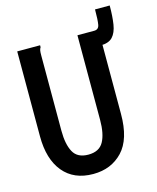

<svg xmlns="http://www.w3.org/2000/svg" viewBox="-110 -794 721 884"><g transform="rotate(-15 250.0 -352.0)"><path d="M225 13Q133 13 82.5 -48Q32 -109 32 -218V-623H141V-614Q137 -608 135.5 -600.5Q134 -593 134 -577V-217Q134 -153 154 -116Q174 -79 226 -79Q278 -79 298.5 -116Q319 -153 319 -220V-623H419V-221Q419 -101 365 -44Q311 13 225 13ZM409 -550 399 -623Q420 -623 424 -644.5Q428 -666 428 -717H498Q498 -665 492 -627.5Q486 -590 467.5 -570Q449 -550 409 -550Z"/></g></svg>

Font: Ligconsolata
Style: Bold
Weight: 700
Monospace: yes
Designer: Raph Levien, Cyreal, Brenton Simpson
Foundry: Raph Levien, Cyreal, Google
Version: Version 3.001; ttfautohint (v1.8.2.53-6de2)